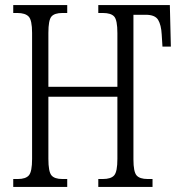

<svg xmlns="http://www.w3.org/2000/svg" viewBox="-20 -734 710 754"><path d="M32 0V-31H50Q81 -31 93.5 -45.5Q106 -60 106 -110V-605Q106 -655 92.5 -669Q79 -683 48 -683H32V-714H244V-683H225Q194 -683 182 -669Q170 -655 170 -605V-393H441V-604Q441 -655 428.5 -669Q416 -683 384 -683H366V-714H647L651 -551H618L615 -599Q613 -636 601 -656Q589 -676 552 -676H504V-108Q504 -59 516.5 -45Q529 -31 560 -31H579V0H366V-31H384Q416 -31 428.5 -45.5Q441 -60 441 -110V-354H170V-110Q170 -60 182 -45.5Q194 -31 225 -31H244V0Z"/></svg>

Font: Noto Serif ExtraCondensed Light
Style: Regular
Weight: 300
Width: 2
Designer: Monotype Design Team
Foundry: Monotype Imaging Inc.
Version: Version 2.014; ttfautohint (v1.8.4.7-5d5b)